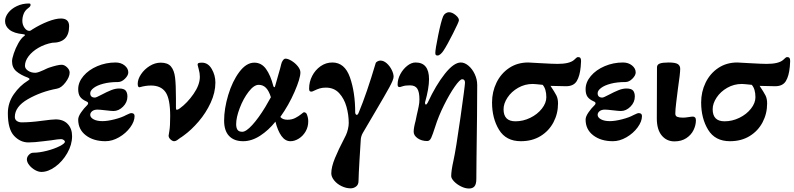

<svg xmlns="http://www.w3.org/2000/svg" viewBox="-20 -795 4547 1100"><path d="M134 118Q134 104 145.5 92Q157 80 170 80Q205 80 248 69Q291 58 321.5 42.5Q352 27 352 17Q352 12 345 7Q338 2 330 2Q314 2 272 9Q261 10 250.5 11.5Q240 13 230 14Q176 21 143 21Q96 21 60.5 -17Q25 -55 25 -146Q25 -206 59 -255Q93 -304 140 -333Q149 -338 149 -342Q149 -346 140 -350Q97 -366 73 -387Q49 -408 49 -444Q49 -459 59 -489Q69 -519 85 -547.5Q101 -576 119 -589Q123 -592 123 -594Q123 -598 113 -599Q60 -604 34.5 -624.5Q9 -645 9 -674Q9 -698 27 -721.5Q45 -745 76.5 -760Q108 -775 145 -775Q151 -775 153 -773.5Q155 -772 155 -766Q155 -758 141 -748Q123 -735 115.5 -715.5Q108 -696 108 -676Q108 -653 120.5 -635.5Q133 -618 148 -618Q153 -618 158 -621.5Q163 -625 166 -627Q211 -655 255 -672Q299 -689 329 -689Q376 -689 376 -645Q376 -550 279 -550Q236 -542 200 -521Q164 -500 143.5 -472.5Q123 -445 123 -418Q123 -402 140.5 -390Q158 -378 182 -378Q191 -378 204.5 -383Q218 -388 231 -394Q251 -404 260 -407Q311 -424 333 -424Q349 -424 364 -409.5Q379 -395 379 -379Q379 -354 355 -322.5Q331 -291 306 -287Q215 -270 140 -227Q65 -184 65 -125Q65 -110 76.5 -102Q88 -94 104 -94Q155 -94 220 -103Q280 -111 299 -111Q343 -111 368 -84.5Q393 -58 393 -15Q393 34 365.5 82Q338 130 297 160Q256 190 217 190Q200 190 180.5 179Q161 168 147.5 151Q134 134 134 118Z M428 -110Q428 -127 444.5 -151Q461 -175 479 -192Q485 -198 485 -203Q485 -210 475 -214Q450 -225 439 -240.5Q428 -256 428 -284Q428 -324 458 -359.5Q488 -395 537.5 -416Q587 -437 642 -437Q673 -437 694 -420Q715 -403 715 -380Q715 -363 696 -344Q677 -325 656 -325Q608 -325 572 -315.5Q536 -306 516.5 -291Q497 -276 497 -261Q497 -236 524 -236Q531 -236 561 -252Q593 -269 617 -278.5Q641 -288 662 -288Q690 -288 700 -276Q710 -264 710 -242Q710 -209 685 -184Q660 -159 630 -159Q619 -159 585 -163Q551 -167 539 -167Q519 -167 508 -158Q497 -149 497 -137Q497 -122 516 -111.5Q535 -101 567 -101Q596 -101 637 -111.5Q678 -122 703 -136Q725 -147 732 -147Q751 -147 751 -130Q751 -99 726 -65Q701 -31 662 -8.5Q623 14 584 14Q516 14 472 -19.5Q428 -53 428 -110Z M946 -18Q946 -20 950.5 -46Q955 -72 955 -130Q955 -229 928.5 -267Q902 -305 845 -305Q815 -305 783 -296L779 -295Q769 -295 769 -315Q769 -341 788 -369.5Q807 -398 837.5 -417Q868 -436 901 -436Q941 -436 959.5 -414Q978 -392 983 -351Q988 -310 988 -232V-177Q988 -166 993 -166Q999 -166 1010 -174Q1053 -205 1089 -257Q1125 -309 1125 -355Q1125 -376 1118.5 -398.5Q1112 -421 1112 -424Q1112 -431 1117 -433.5Q1122 -436 1137 -436Q1172 -436 1193 -400Q1214 -364 1214 -322Q1214 -265 1187 -206.5Q1160 -148 1118 -99Q1076 -50 1033 -19Q1017 -7 1014 -6Q1003 3 994 8.5Q985 14 978 14Q968 14 957 4Q946 -6 946 -18Z M1264 -104Q1264 -172 1287.5 -250.5Q1311 -329 1351 -382.5Q1391 -436 1437 -436Q1478 -436 1504 -400Q1530 -364 1546 -302Q1548 -296 1551.5 -295.5Q1555 -295 1556 -301L1575 -368Q1587 -408 1591 -427Q1594 -440 1601 -449.5Q1608 -459 1616 -459Q1630 -459 1650.5 -446.5Q1671 -434 1686 -415.5Q1701 -397 1701 -380Q1701 -346 1667.5 -269Q1634 -192 1586 -125Q1599 -109 1627 -109Q1652 -109 1671.5 -119Q1691 -129 1705 -140.5Q1719 -152 1721 -152Q1726 -152 1731 -149Q1736 -146 1738 -140Q1746 -120 1746 -100Q1746 -68 1731 -42Q1716 -16 1692 -1Q1668 14 1644 14Q1614 14 1592.5 -16Q1571 -46 1558 -98Q1519 -49 1470.5 -17.5Q1422 14 1373 14Q1321 14 1292.5 -16Q1264 -46 1264 -104ZM1500 -182 1532 -238Q1521 -274 1504 -291.5Q1487 -309 1462 -309Q1435 -309 1404.5 -269.5Q1374 -230 1353.5 -176Q1333 -122 1333 -84Q1333 -62 1341 -51Q1349 -40 1368 -40Q1390 -40 1425.5 -79Q1461 -118 1500 -182Z M1878 198Q1878 162 1899 111Q1920 60 1950 3L1962 -21Q1969 -36 1973.5 -55.5Q1978 -75 1978 -90Q1978 -137 1965 -183.5Q1952 -230 1923 -261.5Q1894 -293 1847 -293Q1827 -293 1812 -288.5Q1797 -284 1783 -277Q1769 -270 1765 -270Q1757 -270 1754 -273.5Q1751 -277 1751 -288Q1751 -326 1768.5 -360Q1786 -394 1816.5 -415.5Q1847 -437 1884 -437Q1955 -437 1985 -351.5Q2015 -266 2015 -150Q2015 -146 2017.5 -141.5Q2020 -137 2023 -137Q2027 -137 2029.5 -139.5Q2032 -142 2036 -152Q2081 -260 2132 -432Q2133 -438 2142 -443Q2151 -448 2159 -448Q2178 -448 2195.5 -432.5Q2213 -417 2224 -395Q2235 -373 2235 -355Q2235 -339 2210 -293.5Q2185 -248 2133 -160Q2091 -90 2059 -34Q2053 -24 2050 -13Q2047 -2 2047 4Q2044 49 2039.5 124Q2035 199 2034 242Q2034 263 2020 273.5Q2006 284 1989 284Q1963 284 1937 271.5Q1911 259 1894.5 238.5Q1878 218 1878 198Z M2565 214Q2565 183 2578 125Q2592 62 2618 -121.5Q2644 -305 2644 -321Q2644 -341 2628 -341Q2615 -341 2585.5 -299Q2556 -257 2524 -193Q2492 -129 2473 -68Q2459 -24 2450.5 -5.5Q2442 13 2428 13Q2395 13 2372.5 -3Q2350 -19 2350 -40Q2350 -63 2361 -103L2368 -137L2374 -163Q2375 -168 2379 -187Q2383 -206 2383 -226Q2383 -267 2371 -286.5Q2359 -306 2329 -306Q2302 -306 2287.5 -301Q2273 -296 2271 -296Q2264 -296 2261 -299Q2258 -302 2258 -311Q2258 -341 2273.5 -370Q2289 -399 2313 -418Q2337 -437 2361 -437Q2438 -437 2438 -341Q2438 -289 2415 -208V-204Q2415 -201 2416.5 -198.5Q2418 -196 2420 -196Q2425 -196 2431 -208Q2477 -307 2528.5 -372Q2580 -437 2620 -437Q2642 -437 2664 -418.5Q2686 -400 2700 -370Q2714 -340 2714 -308Q2714 -167 2710 111L2709 230Q2709 260 2698.5 272.5Q2688 285 2667 285Q2645 285 2621 273Q2597 261 2581 244Q2565 227 2565 214ZM2474 -492Q2474 -512 2490.5 -593Q2507 -674 2519 -702Q2524 -713 2533.5 -719Q2543 -725 2552 -725Q2571 -725 2591 -708Q2611 -691 2609 -677Q2608 -668 2574.5 -601.5Q2541 -535 2521 -505Q2514 -494 2504.5 -485.5Q2495 -477 2487 -477Q2479 -477 2476.5 -480.5Q2474 -484 2474 -492Z M2799 -208Q2799 -269 2824.5 -321.5Q2850 -374 2897 -405.5Q2944 -437 3006 -437Q3018 -437 3078 -433Q3148 -429 3174 -429Q3242 -429 3268 -451Q3273 -455 3279.5 -461.5Q3286 -468 3291 -468Q3301 -468 3305 -463Q3309 -458 3309 -445L3307 -413Q3302 -359 3284 -330Q3266 -301 3223 -301L3134 -303Q3158 -267 3167.5 -248.5Q3177 -230 3177 -202Q3177 -144 3151 -94.5Q3125 -45 3077 -15.5Q3029 14 2964 14Q2879 14 2839 -51.5Q2799 -117 2799 -208ZM3110 -238Q3110 -285 3089 -309Q3042 -314 3032 -314Q2987 -314 2948.5 -292Q2910 -270 2887.5 -236Q2865 -202 2865 -169Q2865 -100 2933 -100Q2977 -100 3018 -120Q3059 -140 3084.5 -172.5Q3110 -205 3110 -238Z M3335 -110Q3335 -127 3351.5 -151Q3368 -175 3386 -192Q3392 -198 3392 -203Q3392 -210 3382 -214Q3357 -225 3346 -240.5Q3335 -256 3335 -284Q3335 -324 3365 -359.5Q3395 -395 3444.5 -416Q3494 -437 3549 -437Q3580 -437 3601 -420Q3622 -403 3622 -380Q3622 -363 3603 -344Q3584 -325 3563 -325Q3515 -325 3479 -315.5Q3443 -306 3423.5 -291Q3404 -276 3404 -261Q3404 -236 3431 -236Q3438 -236 3468 -252Q3500 -269 3524 -278.5Q3548 -288 3569 -288Q3597 -288 3607 -276Q3617 -264 3617 -242Q3617 -209 3592 -184Q3567 -159 3537 -159Q3526 -159 3492 -163Q3458 -167 3446 -167Q3426 -167 3415 -158Q3404 -149 3404 -137Q3404 -122 3423 -111.5Q3442 -101 3474 -101Q3503 -101 3544 -111.5Q3585 -122 3610 -136Q3632 -147 3639 -147Q3658 -147 3658 -130Q3658 -99 3633 -65Q3608 -31 3569 -8.5Q3530 14 3491 14Q3423 14 3379 -19.5Q3335 -53 3335 -110Z M3743 -116 3744 -409Q3744 -425 3760 -431Q3776 -437 3811 -437Q3849 -437 3863 -428Q3877 -419 3877 -401Q3877 -374 3864 -287Q3859 -247 3854 -206.5Q3849 -166 3849 -144Q3849 -130 3860.5 -125.5Q3872 -121 3893 -121Q3906 -121 3924 -124Q3942 -127 3950 -127Q3957 -127 3962 -122Q3967 -117 3967 -106Q3967 -78 3953.5 -50Q3940 -22 3912 -3.5Q3884 15 3844 15Q3799 15 3771 -19Q3743 -53 3743 -116Z M3997 -208Q3997 -269 4022.5 -321.5Q4048 -374 4095 -405.5Q4142 -437 4204 -437Q4216 -437 4276 -433Q4346 -429 4372 -429Q4440 -429 4466 -451Q4471 -455 4477.5 -461.5Q4484 -468 4489 -468Q4499 -468 4503 -463Q4507 -458 4507 -445L4505 -413Q4500 -359 4482 -330Q4464 -301 4421 -301L4332 -303Q4356 -267 4365.5 -248.5Q4375 -230 4375 -202Q4375 -144 4349 -94.5Q4323 -45 4275 -15.5Q4227 14 4162 14Q4077 14 4037 -51.5Q3997 -117 3997 -208ZM4308 -238Q4308 -285 4287 -309Q4240 -314 4230 -314Q4185 -314 4146.5 -292Q4108 -270 4085.5 -236Q4063 -202 4063 -169Q4063 -100 4131 -100Q4175 -100 4216 -120Q4257 -140 4282.5 -172.5Q4308 -205 4308 -238Z"/></svg>

Font: EB Garamond ExtraBold
Style: Regular
Weight: 800
Designer: Georg Duffner and Octavio Pardo
Foundry: Georg Duffner
Version: Version 1.000